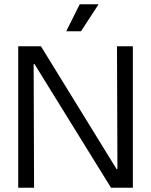

<svg xmlns="http://www.w3.org/2000/svg" viewBox="-20 -876 706 896"><path d="M65 0V-660H171L524 -87H528L526 -660H600V0H498L141 -577H137L139 0ZM358 -730H289L352 -856H440Z"/></svg>

Font: Bricolage Grotesque 72pt Light
Style: Regular
Weight: 300
Designer: Mathieu Triay
Foundry: Atelier Triay
Version: Version 1.001;gftools[0.9.33.dev8+g029e19f]